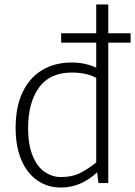

<svg xmlns="http://www.w3.org/2000/svg" viewBox="-20 -820 605 860"><path d="M565 -629H465V0H421L415 -48Q342 20 253 20Q193 20 147 -12Q101 -44 75.5 -104Q50 -164 50 -247Q50 -342 81.5 -407.5Q113 -473 169.5 -506.5Q226 -540 301 -540Q361 -540 411 -517V-629H254V-671H411V-800H465V-671H565ZM253 -27Q299 -27 332.5 -42Q366 -57 411 -92V-471Q369 -495 302 -495Q203 -495 154.5 -427.5Q106 -360 106 -247Q106 -170 127 -120.5Q148 -71 181.5 -49Q215 -27 253 -27Z"/></svg>

Font: Martel Sans ExtraLight
Style: Regular
Weight: 275
Designer: Dan Reynolds and Mathieu Réguer
Foundry: Dan Reynolds and Mathieu Réguer
Version: Version 1.002; ttfautohint (v1.1) -l 5 -r 5 -G 72 -x 0 -D la